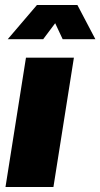

<svg xmlns="http://www.w3.org/2000/svg" viewBox="-20 -749 402 769"><path d="M2 0 84 -518H276L194 0ZM11 -592 128 -729H290L362 -592H231L201 -656L153 -592Z"/></svg>

Font: MuseoModerno Thin Black
Style: Italic
Weight: 900
Italic angle: -9°
Version: Version 1.003